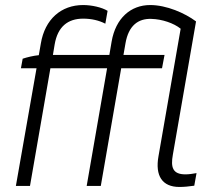

<svg xmlns="http://www.w3.org/2000/svg" viewBox="-20 -738 853 762"><path d="M70 -505 63 -467H125L43 0H99L180 -467H405L324 0H380L461 -467H623L633 -520H470L478 -566C490 -636 528 -665 581 -663C623 -662 670 -646 697 -624L609 -118C595 -40 624 4 692 4C712 4 729 2 751 -1L760 -51C744 -48 729 -46 716 -46C665 -46 657 -74 666 -124L758 -653C714 -686 641 -718 576 -718C499 -718 439 -666 423 -573L414 -520H190L197 -562C209 -632 249 -664 310 -664C343 -664 373 -657 398 -644L407 -695C384 -709 344 -718 310 -718C223 -718 158 -662 142 -565L134 -519C113 -517 88 -511 70 -505Z"/></svg>

Font: Fixel Display Light
Style: Italic
Weight: 300
Italic angle: -10°
Designer: AlfaBravo + MacPaw
Foundry: Kyrylo Tkachov, Marchela Mozhyna, Serhii Makarenko, Maria Weinstein, Zakhar Kryvoshyya
Version: Version 1.210;Glyphs 3.2 (3217)